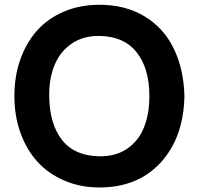

<svg xmlns="http://www.w3.org/2000/svg" viewBox="-20 -786 850 821"><path d="M405.3 15.6Q323.7 15.6 255.4 -13.7Q187 -43 140.1 -94.5Q93.3 -146 67.4 -218.3Q41.5 -290.5 41.5 -375Q41.5 -460 66.9 -531.7Q92.3 -603.5 138.7 -655.5Q185.1 -707.5 253.7 -736.6Q322.3 -765.6 405.3 -765.6Q515.6 -765.6 597.4 -716.6Q679.2 -667.5 722.4 -579.6Q765.6 -491.7 768.6 -375Q765.1 -197.8 667.2 -91.1Q569.3 15.6 405.3 15.6ZM405.3 -117.7Q474.6 -116.7 523.4 -149.9Q572.3 -183.1 595.5 -240.7Q618.7 -298.3 618.7 -375Q618.7 -494.1 564.2 -562.5Q509.8 -630.9 405.3 -632.3Q336.4 -633.3 287.1 -599.9Q237.8 -566.4 213.6 -508.5Q189.5 -450.7 190.4 -375Q191.9 -254.4 245.8 -186.8Q299.8 -119.1 405.3 -117.7Z"/></svg>

Font: Manrope3 ExtraBold
Style: Bold
Weight: 800
Width: 4
Designer: Mikhail Sharanda
Foundry: Mikhail Sharanda
Version: Version 3.000;PS 003.000;hotconv 1.0.88;makeotf.lib2.5.64775